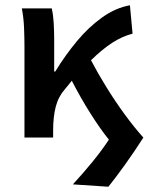

<svg xmlns="http://www.w3.org/2000/svg" viewBox="-20 -523 565 730"><path d="M73 0V-348Q73 -377 71.5 -416Q70 -455 63 -491H177Q182 -469 184 -438Q186 -407 186 -373V-251H190Q228 -313 272.5 -366.5Q317 -420 368 -456.5Q419 -493 474 -503L484 -395Q445 -385 407 -360.5Q369 -336 326 -294Q351 -246 384 -192.5Q417 -139 453.5 -89Q490 -39 525 0Q492 52 455 103.5Q418 155 392 187L257 178Q295 137 331 93Q367 49 394 8Q361 -33 324 -91.5Q287 -150 253 -216Q247 -209 240.5 -200.5Q234 -192 227 -184Q202 -156 192 -117.5Q182 -79 182 -27V0Z"/></svg>

Font: Source Sans Pro SemiBold
Style: Regular
Weight: 600
Designer: Paul D. Hunt
Foundry: Adobe Systems Incorporated
Version: Version 2.045;hotconv 1.0.109;makeotfexe 2.5.65596